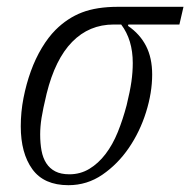

<svg xmlns="http://www.w3.org/2000/svg" viewBox="-20 -532 559 564"><path d="M357 -460 356 -456Q391 -432 409 -397Q427 -362 427 -313Q427 -260 409 -202.5Q391 -145 358.5 -97.5Q326 -50 281 -19Q236 12 181 12Q109 12 75 -35Q41 -82 41 -161Q41 -203 49 -244Q57 -285 70.5 -322.5Q84 -360 103 -391.5Q122 -423 143 -444Q178 -479 221 -495.5Q264 -512 327 -512H519L507 -460ZM184 -20Q216 -20 242.5 -36Q269 -52 290 -79.5Q311 -107 326 -144Q341 -181 352 -223Q362 -264 366 -292Q370 -320 370 -347Q370 -415 336 -460H314Q242 -460 192 -409Q142 -358 117 -257Q106 -211 102 -185.5Q98 -160 98 -137Q98 -111 102 -89.5Q106 -68 116 -52.5Q126 -37 142.5 -28.5Q159 -20 184 -20Z"/></svg>

Font: IBM Plex Serif Light
Style: Italic
Weight: 300
Italic angle: -14°
Designer: Mike Abbink, Paul van der Laan, Pieter van Rosmalen
Foundry: Bold Monday
Version: Version 3.001